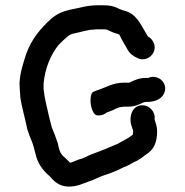

<svg xmlns="http://www.w3.org/2000/svg" viewBox="-20 -678 699 727"><path d="M525 -291H526C529 -292 532 -292 536 -292C564 -292 588 -301 599 -320C622 -360 580 -400 541 -383H536C506 -383 490 -375 470 -365H449C408 -365 382 -347 350 -337L335 -331C328 -329 324 -320 323 -305C321 -282 330 -239 352 -241H358C368 -242 377 -246 384 -252C391 -255 398 -257 405 -260C417 -265 428 -273 442 -273C445 -274 447 -274 449 -274H463C491 -274 505 -282 525 -291ZM565 -227 566 -230C567 -255 547 -277 524 -279C482 -284 465 -237 479 -198C480 -193 484 -187 484 -183C484 -180 484 -176 483 -172V-168C474 -162 467 -156 457 -151L439 -141C433 -137 424 -132 417 -130C394 -120 371 -110 346 -101L320 -91C309 -85 302 -83 292 -78L278 -74L263 -68C259 -67 251 -62 245 -62C237 -70 229 -79 220 -86C207 -99 203 -113 199 -135C192 -157 184 -177 176 -196L172 -212C170 -219 167 -230 164 -244C156 -281 149 -303 145 -342V-361C150 -420 172 -469 200 -506L217 -523C231 -535 242 -549 263 -552C285 -556 313 -566 336 -566C339 -567 344 -567 350 -567H371C375 -567 379 -567 383 -566H384C398 -559 412 -553 428 -549C429 -549 429 -549 429 -548C431 -547 432 -546 433 -545C440 -529 453 -508 462 -492C471 -475 483 -466 501 -458C527 -445 553 -462 561 -479C574 -505 558 -531 540 -540L530 -557C511 -589 494 -627 452 -637C443 -640 433 -643 426 -647C410 -655 395 -658 371 -658H348C309 -658 278 -647 244 -641C214 -634 194 -624 174 -607C134 -571 99 -530 79 -473C69 -442 56 -404 54 -365C54 -343 56 -329 57 -309C62 -273 76 -227 83 -190L91 -166C94 -158 97 -151 100 -144C106 -130 111 -109 115 -93C123 -60 140 -36 162 -16C166 -13 170 -10 173 -5C181 4 190 12 200 18C229 35 267 29 295 17L307 13C311 11 315 9 320 8C338 2 357 -9 376 -15L397 -22C413 -28 434 -37 449 -45C468 -51 482 -63 500 -70C512 -77 522 -84 533 -93C562 -111 575 -137 575 -182C575 -198 569 -214 565 -227Z"/></svg>

Font: Dictator
Style: Regular
Weight: 500
Version: Version MIL.1277